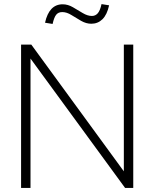

<svg xmlns="http://www.w3.org/2000/svg" viewBox="-20 -918 754 938"><path d="M83 0V-700H133L585 -81V-700H631V0H591L129 -632V0ZM237 -801 200 -807Q220 -897 286 -897Q312 -897 336.5 -882.5Q361 -868 384.5 -854Q408 -840 429 -840Q446 -840 457.5 -853Q469 -866 476 -898L513 -892Q503 -846 480.5 -824Q458 -802 426 -802Q401 -802 376.5 -816Q352 -830 329 -844.5Q306 -859 284 -859Q265 -859 254.5 -846Q244 -833 237 -801Z"/></svg>

Font: Red Hat Display VF
Style: Regular
Weight: 300
Designer: Pentagram, MCKL
Foundry: Pentagram, MCKL
Version: Version 1.023